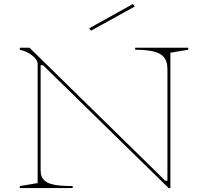

<svg xmlns="http://www.w3.org/2000/svg" viewBox="-20 -949 1035 969"><path d="M80 0V-10L170 -25V-626Q170 -647 144 -668Q118 -689 80 -698V-708H129L814 -37H825V-600Q825 -622 819.5 -638Q814 -654 802.5 -665.5Q791 -677 772 -684Q753 -691 726 -694.5Q699 -698 662 -698V-708H930V-698L840 -683V0H831L197 -620H185V-89Q185 -71 190.5 -58Q196 -45 207.5 -35.5Q219 -26 237.5 -20.5Q256 -15 283.5 -12.5Q311 -10 347 -10V0ZM439 -794 430 -806 651 -929 660 -916Z"/></svg>

Font: Kalnia SemiExpanded Thin
Style: Regular
Weight: 250
Width: 6
Designer: Frida Medrano
Foundry: Frida Medrano
Version: Version 1.105